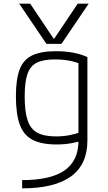

<svg xmlns="http://www.w3.org/2000/svg" viewBox="-20 -810 590 1050"><path d="M85 -790H145L273 -599H277L405 -790H465L316 -570H234ZM101 175Q257 175 333 122Q409 69 409 -39V-489L426 -458Q393 -472 357 -478.5Q321 -485 280 -485Q217 -485 181 -467Q145 -449 130 -405Q115 -361 115 -283Q115 -200 131 -152Q147 -104 184.5 -84Q222 -64 287 -64Q325 -64 359 -70.5Q393 -77 426 -89L438 -44Q408 -34 371.5 -27Q335 -20 288 -20Q207 -20 158 -45.5Q109 -71 88 -129Q67 -187 67 -284Q67 -377 87.5 -430.5Q108 -484 156 -507Q204 -530 286 -530Q387 -530 458 -498V-41Q458 89 368.5 154.5Q279 220 101 220Z"/></svg>

Font: M PLUS Code Latin SemiExpanded Light
Style: Regular
Weight: 300
Width: 6
Designer: Coji Morishita
Foundry: UNDERFOREST DESIGN
Version: Version 1.002; ttfautohint (v1.8.3)